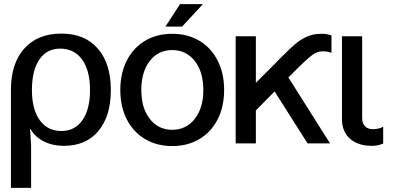

<svg xmlns="http://www.w3.org/2000/svg" viewBox="-20 -696 1913 932"><path d="M518 -259Q518 -132 457.5 -60Q397 12 290 12Q236 12 193 -9.5Q150 -31 128 -70H126L131 10V216H33V-259Q33 -388 98 -460.5Q163 -533 278 -533Q391 -533 454.5 -460.5Q518 -388 518 -259ZM278 -60Q343 -60 380 -112.5Q417 -165 417 -259Q417 -354 378.5 -407Q340 -460 272 -460Q207 -460 171 -407Q135 -354 135 -259Q135 -165 173 -112.5Q211 -60 278 -60Z M1068 -259Q1068 -178 1036.5 -116.5Q1005 -55 948 -21Q891 13 816 13Q741 13 684 -21Q627 -55 595.5 -116.5Q564 -178 564 -259Q564 -340 595.5 -402Q627 -464 684 -498Q741 -532 816 -532Q891 -532 948 -498Q1005 -464 1036.5 -402Q1068 -340 1068 -259ZM816 -66Q884 -66 925.5 -119Q967 -172 967 -259Q967 -347 925.5 -400Q884 -453 816 -453Q748 -453 707 -400Q666 -347 666 -259Q666 -172 707 -119Q748 -66 816 -66ZM854 -676H965L864 -567H783Z M1222 -520V-296H1224L1315 -387L1338 -411Q1385 -458 1411.5 -481Q1438 -504 1469.5 -518Q1501 -532 1540 -532Q1567 -532 1589 -524V-439Q1573 -447 1547 -447Q1520 -447 1497 -430Q1474 -413 1432 -372L1380 -320L1582 0H1473L1313 -252L1222 -160V0H1124V-520Z M1640 -520H1738V-124Q1738 -98 1751.5 -83.5Q1765 -69 1789 -69Q1821 -69 1840 -81V1Q1813 12 1786 12Q1718 12 1679 -22.5Q1640 -57 1640 -118Z"/></svg>

Font: Non Bureau
Style: Regular
Weight: 400
Designer: Jona Saucedo
Foundry: Non Foundry
Version: Version 1.000; ttfautohint (v1.8.4)